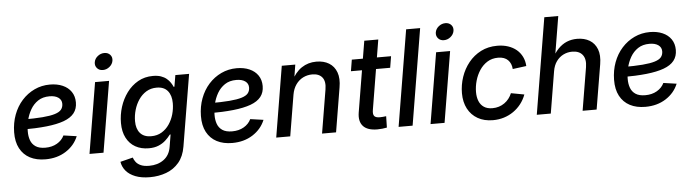

<svg xmlns="http://www.w3.org/2000/svg" viewBox="-54 -990 5213 1447"><g transform="rotate(-5 2552.5 -267.0)"><path d="M256.3 11.7Q188.5 11.7 139.4 -13.9Q90.3 -39.6 63.7 -89.6Q37.1 -139.6 38.1 -211.9Q39.1 -282.7 61.8 -343.8Q84.5 -404.8 125.2 -450.2Q166 -495.6 220.2 -521.2Q274.4 -546.9 337.9 -546.9Q392.1 -546.9 433.6 -528.8Q475.1 -510.7 498.3 -476.8Q521.5 -442.9 521.5 -396Q521.5 -347.7 495.6 -314.9Q469.7 -282.2 417.2 -262.9Q364.7 -243.7 285.2 -235.1Q205.6 -226.6 98.6 -226.6L111.3 -301.8Q202.1 -301.8 261.7 -306.6Q321.3 -311.5 355.7 -322.3Q390.1 -333 404.3 -350.8Q418.5 -368.7 418.5 -394.5Q418.5 -424.3 394 -441.7Q369.6 -459 327.1 -459Q275.4 -459 240 -435.3Q204.6 -411.6 182.9 -373.8Q161.1 -335.9 151.1 -292.7Q141.1 -249.5 141.1 -210Q140.6 -172.9 151.6 -142.3Q162.6 -111.8 189.5 -93.8Q216.3 -75.7 263.2 -75.7Q313.5 -75.7 351.1 -97.4Q388.7 -119.1 406.2 -155.8L505.4 -141.6Q477.1 -72.3 411.1 -30.3Q345.2 11.7 256.3 11.7Z M589.8 0 678.7 -535.6H784.7L695.8 0ZM745.6 -621.1Q718.3 -621.1 701.9 -639.6Q685.5 -658.2 689.5 -684.6Q693.8 -711.4 716.6 -729.7Q739.3 -748 767.1 -748Q794.9 -748 811.3 -729.7Q827.6 -711.4 823.2 -684.6Q818.8 -658.2 796.1 -639.6Q773.4 -621.1 745.6 -621.1Z M1028.8 214.4Q964.4 214.4 918.9 196.5Q873.5 178.7 848.1 148.2Q822.8 117.7 816.9 79.6L912.1 55.7Q918 73.7 930.7 90.3Q943.4 106.9 967.5 117.7Q991.7 128.4 1030.8 128.4Q1095.2 128.4 1140.4 95.7Q1185.5 63 1195.8 0.5L1211.4 -93.3L1204.6 -91.8Q1188.5 -69.8 1166.3 -49.6Q1144 -29.3 1113 -16.4Q1082 -3.4 1039.1 -3.4Q981.4 -3.4 938 -27.8Q894.5 -52.2 870.4 -98.9Q846.2 -145.5 846.2 -210.9Q846.2 -272.9 864.7 -332Q883.3 -391.1 918.5 -439Q953.6 -486.8 1003.7 -515.4Q1053.7 -543.9 1116.7 -543.9Q1151.9 -543.9 1177 -535.2Q1202.1 -526.4 1219.5 -512Q1236.8 -497.6 1248 -480.7Q1259.3 -463.9 1265.6 -448.2L1271.5 -449.2L1286.1 -535.6H1390.1L1299.8 6.8Q1287.6 80.1 1248.8 126Q1210 171.9 1152.8 193.1Q1095.7 214.4 1028.8 214.4ZM1064.9 -92.3Q1110.4 -92.3 1144.5 -112.8Q1178.7 -133.3 1201.9 -167.5Q1225.1 -201.7 1236.8 -242.9Q1248.5 -284.2 1248.5 -326.7Q1248.5 -385.3 1220.5 -419.4Q1192.4 -453.6 1137.2 -453.6Q1092.8 -453.6 1058.6 -432.9Q1024.4 -412.1 1001 -377.4Q977.5 -342.8 965.3 -300.5Q953.1 -258.3 953.1 -215.8Q953.1 -157.7 981.7 -125Q1010.3 -92.3 1064.9 -92.3Z M1669.4 11.7Q1601.6 11.7 1552.5 -13.9Q1503.4 -39.6 1476.8 -89.6Q1450.2 -139.6 1451.2 -211.9Q1452.1 -282.7 1474.9 -343.8Q1497.6 -404.8 1538.3 -450.2Q1579.1 -495.6 1633.3 -521.2Q1687.5 -546.9 1751 -546.9Q1805.2 -546.9 1846.7 -528.8Q1888.2 -510.7 1911.4 -476.8Q1934.6 -442.9 1934.6 -396Q1934.6 -347.7 1908.7 -314.9Q1882.8 -282.2 1830.3 -262.9Q1777.8 -243.7 1698.2 -235.1Q1618.7 -226.6 1511.7 -226.6L1524.4 -301.8Q1615.2 -301.8 1674.8 -306.6Q1734.4 -311.5 1768.8 -322.3Q1803.2 -333 1817.4 -350.8Q1831.5 -368.7 1831.5 -394.5Q1831.5 -424.3 1807.1 -441.7Q1782.7 -459 1740.2 -459Q1688.5 -459 1653.1 -435.3Q1617.7 -411.6 1595.9 -373.8Q1574.2 -335.9 1564.2 -292.7Q1554.2 -249.5 1554.2 -210Q1553.7 -172.9 1564.7 -142.3Q1575.7 -111.8 1602.5 -93.8Q1629.4 -75.7 1676.3 -75.7Q1726.6 -75.7 1764.2 -97.4Q1801.8 -119.1 1819.3 -155.8L1918.5 -141.6Q1890.1 -72.3 1824.2 -30.3Q1758.3 11.7 1669.4 11.7Z M2160.2 -311 2108.4 0H2002.4L2091.3 -535.6H2193.4L2172.4 -403.8L2156.7 -407.2Q2192.4 -478.5 2241.5 -511.2Q2290.5 -543.9 2353 -543.9Q2409.2 -543.9 2448.7 -519.8Q2488.3 -495.6 2505.4 -449Q2522.5 -402.3 2510.7 -335L2455.1 0H2349.1L2403.8 -328.6Q2414.1 -389.2 2389.6 -419.9Q2365.2 -450.7 2314 -450.7Q2276.9 -450.7 2244.6 -434.6Q2212.4 -418.5 2190.2 -387.2Q2168 -356 2160.2 -311Z M2918 -535.6 2903.8 -449.2H2606.9L2621.1 -535.6ZM2727.1 -669.4H2833L2746.1 -144Q2740.7 -111.8 2751.7 -98.1Q2762.7 -84.5 2793.9 -84.5Q2803.2 -84.5 2817.4 -85.7Q2831.5 -86.9 2841.8 -88.4L2839.8 -2.4Q2824.2 1 2804.9 2.9Q2785.6 4.9 2767.6 4.9Q2692.9 4.9 2660.2 -31Q2627.4 -66.9 2638.2 -133.8Z M3154.8 -727.5 3034.2 0H2928.2L3048.8 -727.5Z M3169.9 0 3258.8 -535.6H3364.7L3275.9 0ZM3325.7 -621.1Q3298.3 -621.1 3282 -639.6Q3265.6 -658.2 3269.5 -684.6Q3273.9 -711.4 3296.6 -729.7Q3319.3 -748 3347.2 -748Q3375 -748 3391.4 -729.7Q3407.7 -711.4 3403.3 -684.6Q3398.9 -658.2 3376.2 -639.6Q3353.5 -621.1 3325.7 -621.1Z M3642.1 11.7Q3575.2 11.7 3526.9 -15.9Q3478.5 -43.5 3452.1 -93.5Q3425.8 -143.6 3425.8 -210.4Q3425.8 -273.4 3446 -333.3Q3466.3 -393.1 3504.6 -440.7Q3543 -488.3 3597.7 -516.4Q3652.3 -544.4 3721.7 -544.4Q3766.1 -544.4 3803 -532.2Q3839.8 -520 3866.7 -497.6Q3893.6 -475.1 3909.2 -443.4Q3924.8 -411.6 3926.8 -373L3823.2 -359.4Q3821.8 -380.4 3814.7 -397.7Q3807.6 -415 3794.9 -427.7Q3782.2 -440.4 3763.7 -447.3Q3745.1 -454.1 3719.7 -454.1Q3673.8 -454.1 3638.9 -432.4Q3604 -410.6 3580.3 -374.8Q3556.6 -338.9 3544.4 -295.7Q3532.2 -252.4 3532.2 -210Q3532.2 -171.4 3544.2 -141.8Q3556.2 -112.3 3581.3 -95.5Q3606.4 -78.6 3645.5 -78.6Q3671.9 -78.6 3694.8 -85.9Q3717.8 -93.3 3736.8 -106.7Q3755.9 -120.1 3770.3 -138.7Q3784.7 -157.2 3793.5 -179.2L3893.6 -160.6Q3878.9 -121.1 3854.2 -89.6Q3829.6 -58.1 3796.9 -35.4Q3764.2 -12.7 3725.1 -0.5Q3686 11.7 3642.1 11.7Z M4131.8 -314.5 4079.6 0H3973.6L4094.2 -727.5H4199.7L4146 -403.8H4127.9Q4152.3 -452.6 4182.1 -483.4Q4211.9 -514.2 4247.6 -529.1Q4283.2 -543.9 4325.7 -543.9Q4380.4 -543.9 4419.7 -520.5Q4459 -497.1 4476.6 -451.4Q4494.1 -405.8 4482.9 -338.4L4426.3 0H4320.3L4374.5 -325.2Q4384.3 -385.7 4358.9 -418.2Q4333.5 -450.7 4280.3 -450.7Q4244.6 -450.7 4213.6 -435.3Q4182.6 -419.9 4160.9 -389.9Q4139.2 -359.9 4131.8 -314.5Z M4794.9 11.7Q4727.1 11.7 4678 -13.9Q4628.9 -39.6 4602.3 -89.6Q4575.7 -139.6 4576.7 -211.9Q4577.6 -282.7 4600.3 -343.8Q4623 -404.8 4663.8 -450.2Q4704.6 -495.6 4758.8 -521.2Q4813 -546.9 4876.5 -546.9Q4930.7 -546.9 4972.2 -528.8Q5013.7 -510.7 5036.9 -476.8Q5060.1 -442.9 5060.1 -396Q5060.1 -347.7 5034.2 -314.9Q5008.3 -282.2 4955.8 -262.9Q4903.3 -243.7 4823.7 -235.1Q4744.1 -226.6 4637.2 -226.6L4649.9 -301.8Q4740.7 -301.8 4800.3 -306.6Q4859.9 -311.5 4894.3 -322.3Q4928.7 -333 4942.9 -350.8Q4957 -368.7 4957 -394.5Q4957 -424.3 4932.6 -441.7Q4908.2 -459 4865.7 -459Q4814 -459 4778.6 -435.3Q4743.2 -411.6 4721.4 -373.8Q4699.7 -335.9 4689.7 -292.7Q4679.7 -249.5 4679.7 -210Q4679.2 -172.9 4690.2 -142.3Q4701.2 -111.8 4728 -93.8Q4754.9 -75.7 4801.8 -75.7Q4852.1 -75.7 4889.6 -97.4Q4927.2 -119.1 4944.8 -155.8L5043.9 -141.6Q5015.6 -72.3 4949.7 -30.3Q4883.8 11.7 4794.9 11.7Z"/></g></svg>

Font: Inter 20pt Medium
Style: Italic
Weight: 500
Italic angle: -9.3988°
Version: Version 4.001;git-66647c0bb